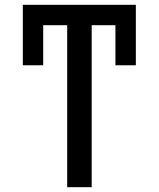

<svg xmlns="http://www.w3.org/2000/svg" viewBox="-20 -780 661 800"><path d="M75 -508H160V-675H260V0H362V-675H461V-508H546V-760H75Z"/></svg>

Font: Noto Sans SemiCondensed Medium
Style: Regular
Weight: 500
Width: 4
Designer: Monotype Design Team
Foundry: Monotype Imaging Inc.
Version: Version 2.013